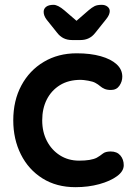

<svg xmlns="http://www.w3.org/2000/svg" viewBox="-20 -766 555 796"><path d="M298 -545Q355 -545 397.5 -533Q440 -521 463.5 -499.5Q487 -478 487 -448Q487 -428 475 -410.5Q463 -393 440 -393Q424 -393 413.5 -397.5Q403 -402 395 -409Q387 -416 376 -422Q366 -428 345.5 -431.5Q325 -435 315 -435Q264 -435 228.5 -413Q193 -391 174 -353.5Q155 -316 155 -267Q155 -219 174.5 -181.5Q194 -144 228.5 -122Q263 -100 308 -100Q333 -100 351 -103Q369 -106 381 -112Q395 -120 406 -129Q417 -138 439 -138Q465 -138 479 -121.5Q493 -105 493 -81Q493 -56 465 -35.5Q437 -15 391.5 -2.5Q346 10 293 10Q214 10 156 -26.5Q98 -63 66.5 -126Q35 -189 35 -267Q35 -349 68.5 -411.5Q102 -474 161.5 -509.5Q221 -545 298 -545ZM314 -600H278Q240 -600 217 -630L173 -685Q161 -701 161 -717Q161 -730 171.5 -738Q182 -746 202 -746Q220 -746 247 -723L312 -667L286 -670L347 -723Q361 -735 372 -740.5Q383 -746 402 -746Q416 -746 425.5 -738.5Q435 -731 435 -720Q435 -713 431.5 -704.5Q428 -696 419 -685L375 -630Q352 -600 314 -600Z"/></svg>

Font: Quicksand Variable Light
Style: Regular
Weight: 300
Designer: Andrew Paglinawan
Foundry: Andrew Paglinawan
Version: Version 3.004